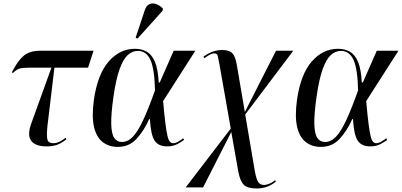

<svg xmlns="http://www.w3.org/2000/svg" viewBox="-20 -824 2282 1090"><path d="M244 7Q180 7 156.5 -25.5Q133 -58 159 -127L272 -440H154Q111 -440 92.5 -435Q74 -430 54 -410L47 -413Q80 -478 114 -507Q148 -536 208 -536H511L480 -440H289L249 -106Q244 -54 249 -32.5Q254 -11 283 -11Q315 -11 352 -42L357 -33Q326 -9 301.5 -1Q277 7 244 7Z M648 10Q599 10 563.5 -17Q528 -44 514 -102.5Q500 -161 513 -257Q534 -403 597 -475Q660 -547 746 -547Q785 -547 813.5 -530.5Q842 -514 859.5 -473Q877 -432 881 -356H887L966 -536H1089L906 -250Q913 -171 919 -123.5Q925 -76 931 -51.5Q937 -27 945 -19Q953 -11 963 -11Q977 -11 993.5 -21Q1010 -31 1020 -39L1025 -30Q1010 -18 986 -5.5Q962 7 929 7Q879 7 857.5 -26Q836 -59 831 -148H827Q797 -81 755 -35.5Q713 10 648 10ZM672 -18Q706 -18 734.5 -48Q763 -78 793 -142.5Q823 -207 860 -311Q857 -435 833.5 -485Q810 -535 763 -535Q730 -535 704 -510.5Q678 -486 658 -429Q638 -372 624 -274Q610 -175 611.5 -119.5Q613 -64 628.5 -41Q644 -18 672 -18ZM761 -605 750 -610 802 -766Q811 -793 828.5 -800.5Q846 -808 866.5 -801Q887 -794 905 -775L903 -763Z M1437 246Q1385 246 1364 225Q1343 204 1333 151L1293 -75L1133 240H1034L1290 -94L1226 -458Q1220 -490 1216.5 -505.5Q1213 -521 1197 -521Q1185 -521 1170 -513Q1155 -505 1140 -493L1135 -502Q1162 -522 1188.5 -531Q1215 -540 1242 -540Q1282 -540 1299.5 -521.5Q1317 -503 1325 -452L1370 -188L1547 -536H1645L1372 -174L1426 143Q1434 190 1445 208Q1456 226 1479 226Q1492 226 1510 218.5Q1528 211 1542 199L1546 207Q1500 246 1437 246Z M1801 10Q1752 10 1716.5 -17Q1681 -44 1667 -102.5Q1653 -161 1666 -257Q1687 -403 1750 -475Q1813 -547 1899 -547Q1938 -547 1966.5 -530.5Q1995 -514 2012.5 -473Q2030 -432 2034 -356H2040L2119 -536H2242L2059 -250Q2066 -171 2072 -123.5Q2078 -76 2084 -51.5Q2090 -27 2098 -19Q2106 -11 2116 -11Q2130 -11 2146.5 -21Q2163 -31 2173 -39L2178 -30Q2163 -18 2139 -5.5Q2115 7 2082 7Q2032 7 2010.5 -26Q1989 -59 1984 -148H1980Q1950 -81 1908 -35.5Q1866 10 1801 10ZM1825 -18Q1859 -18 1887.5 -48Q1916 -78 1946 -142.5Q1976 -207 2013 -311Q2010 -435 1986.5 -485Q1963 -535 1916 -535Q1883 -535 1857 -510.5Q1831 -486 1811 -429Q1791 -372 1777 -274Q1763 -175 1764.5 -119.5Q1766 -64 1781.5 -41Q1797 -18 1825 -18Z"/></svg>

Font: Noto Serif Display SemiCondensed Medium
Style: Italic
Weight: 500
Width: 4
Italic angle: -12°
Designer: Monotype Design Team
Foundry: Monotype Imaging Inc.
Version: Version 2.009